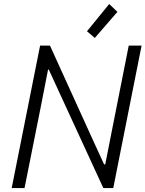

<svg xmlns="http://www.w3.org/2000/svg" viewBox="-20 -950 735 970"><path d="M182.6 -719.7H232.4L455.6 -229L505.9 -119.6H511.7L547.9 -303.2L630.4 -719.7H695.3L552.2 0H502L226.6 -598.1H222.7L188 -420.4L104 0H39.1ZM419.4 -792 531.7 -929.7 573.2 -890.1 459 -758.3Z"/></svg>

Font: Reddit Sans Chocolate Light
Style: Italic
Weight: 300
Italic angle: -11.25°
Designer: Stephen Hutchings
Version: Version 1.013